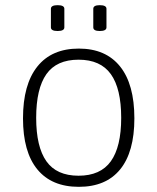

<svg xmlns="http://www.w3.org/2000/svg" viewBox="-20 -717 609 743"><path d="M285 6Q180 6 124.5 -61.5Q69 -129 69 -259Q69 -390 124.5 -459.5Q180 -529 285 -529Q389 -529 444.5 -460Q500 -391 500 -259Q500 -129 445 -61.5Q390 6 285 6ZM284 -37Q369 -37 409 -93Q449 -149 449 -261Q449 -374 409 -430Q369 -486 284 -486Q199 -486 159.5 -430Q120 -374 120 -261Q120 -149 159.5 -93Q199 -37 284 -37ZM366 -597Q341 -597 341 -611V-683Q341 -697 366 -697Q392 -697 392 -683V-611Q392 -597 366 -597ZM203 -597Q177 -597 177 -611V-683Q177 -697 203 -697Q229 -697 229 -683V-611Q229 -597 203 -597Z"/></svg>

Font: Asap ExtraLight
Style: Regular
Weight: 200
Designer: Pablo Cosgaya
Foundry: Omnibus-Type
Version: Version 3.001; ttfautohint (v1.8.4.7-5d5b)